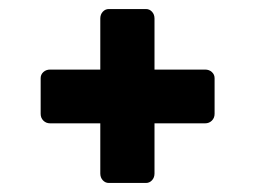

<svg xmlns="http://www.w3.org/2000/svg" viewBox="-20 -454 590 425"><path d="M303 -434Q311 -434 316.5 -428Q322 -422 322 -413V-300H434Q443 -300 449 -294.5Q455 -289 455 -281V-202Q455 -193 449 -187Q443 -181 434 -181H322V-70Q322 -61 316.5 -55Q311 -49 303 -49H221Q213 -49 207.5 -55Q202 -61 202 -70V-181H91Q82 -181 76 -187Q70 -193 70 -202V-281Q70 -289 76 -294.5Q82 -300 91 -300H202V-413Q202 -422 207.5 -428Q213 -434 221 -434Z"/></svg>

Font: Stadtwerke
Style: Bold
Weight: 700
Designer: Santiago Orozco
Foundry: Typemade
Version: Version 1.003